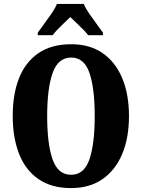

<svg xmlns="http://www.w3.org/2000/svg" viewBox="-20 -951 724 981"><path d="M343 10Q243 10 176.5 -36Q110 -82 77.5 -165Q45 -248 45 -359Q45 -470 77.5 -552Q110 -634 176.5 -679.5Q243 -725 344 -725Q439 -725 504.5 -679.5Q570 -634 604.5 -551.5Q639 -469 639 -358Q639 -247 604.5 -164.5Q570 -82 504 -36Q438 10 343 10ZM343 -58Q410 -58 437 -137Q464 -216 464 -358Q464 -500 437 -578.5Q410 -657 344 -657Q277 -657 249 -578.5Q221 -500 221 -358Q221 -216 248.5 -137Q276 -58 343 -58ZM173 -784Q186 -803 205.5 -829Q225 -855 243.5 -882Q262 -909 271 -931H408Q417 -909 435.5 -882Q454 -855 473.5 -829Q493 -803 506 -784V-771H430Q425 -780 407.5 -797.5Q390 -815 371 -833.5Q352 -852 339 -864Q326 -851 308 -834Q290 -817 274 -800.5Q258 -784 249 -771H173Z"/></svg>

Font: Noto Serif Armenian ExtraCondensed Black
Style: Regular
Weight: 900
Width: 2
Designer: Monotype Design Team
Foundry: Monotype Imaging Inc.
Version: Version 2.008; ttfautohint (v1.8.4.7-5d5b)